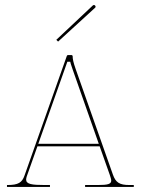

<svg xmlns="http://www.w3.org/2000/svg" viewBox="-20 -737 555 757"><path d="M202 -580 209 -573 355.5 -707C358.5 -710 356 -714 354.5 -715.5C353 -717 349 -718.5 346 -715.5ZM131 -170 245.5 -493.5H257C257 -491 259 -485 267.5 -460L369.5 -170ZM7.5 0H177V-7.5H156.5C105 -7.5 83 -11 83 -29C83 -32.5 84 -36.5 85.5 -41.5L127.5 -160H373L413 -47C416 -37.5 418.5 -30.5 418.5 -25C418.5 -11.5 406 -7.5 365.5 -7.5H315.5V0H507.5V-7.5H490.5C451 -7.5 436 -17.5 425 -49L279 -463C268.5 -492.5 266.5 -505 266.5 -515C266.5 -517 265 -520 261.5 -520H248C246.5 -520 244.5 -519 243.5 -516.5L76.5 -44.5C67 -17.5 52.5 -7.5 9.5 -7.5H7.5Z"/></svg>

Font: ZnikomitSC
Style: Regular
Weight: 100
Designer: gluk
Foundry: gluk
Version: Version 0.55